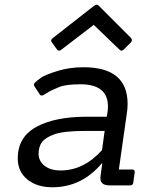

<svg xmlns="http://www.w3.org/2000/svg" viewBox="-20 -783 620 811"><path d="M529 0H442Q404 0 404 -31Q404 -36 405 -42L412 -93H410Q325 8 201 8Q136 8 95.5 -25Q55 -58 55 -114Q55 -204 133.5 -247Q212 -290 347 -290H431L433 -302Q436 -318 436 -333Q436 -427 320 -427Q259 -427 230.5 -415.5Q202 -404 189.5 -397Q177 -390 170.5 -385.5Q164 -381 163 -381Q152 -377 148 -384L125 -419Q120 -427 129 -435.5Q138 -444 154.5 -455.5Q171 -467 222 -483Q273 -499 333 -499Q519 -499 519 -344Q519 -323 515 -299L482 -67H539Q550 -67 549 -55L543 -12Q542 0 529 0ZM343 -230Q251 -230 212 -216.5Q173 -203 158 -183.5Q143 -164 143 -133.5Q143 -103 168 -83Q193 -63 236 -63Q334 -63 411 -149L422 -230ZM504 -575Q498 -569 493.5 -569Q489 -569 485 -573L376 -678L239 -573Q234 -569 229 -569Q224 -569 220 -575L199 -604Q196 -608 196 -612.5Q196 -617 204 -623L378 -759Q383 -763 388.5 -763Q394 -763 398 -758L533 -623Q537 -618 537 -613.5Q537 -609 533 -604Z"/></svg>

Font: Sanchez
Style: Italic
Weight: 400
Designer: Daniel Hernández
Foundry: LatinoType
Version: Version 1.001